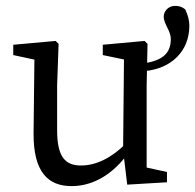

<svg xmlns="http://www.w3.org/2000/svg" viewBox="-20 -619 663 652"><path d="M223 13C286 13 352 -17 408 -89H423L408 -132C358 -82 306 -57 255 -57C200 -57 174 -88 174 -177V-330L179 -470L169 -480L25 -467V-432L118 -412L97 -431L94 -167C93 -35 143 13 223 13ZM412 8 547 0V-35L478 -50V-330L481 -470L471 -480L329 -467V-432L401 -417L398 -109L412 8ZM474 -378C559 -386 623 -443 623 -532C623 -550 618 -568 609 -587C596 -598 583 -599 574 -599C550 -599 536 -579 536 -563C536 -536 560 -516 560 -486C560 -438 532 -414 470 -404L474 -378Z"/></svg>

Font: Source Serif Variable
Style: Regular
Weight: 389
Designer: Frank Grießhammer
Foundry: Adobe Systems Incorporated
Version: Version 3.001;hotconv 1.0.111;makeotfexe 2.5.65597